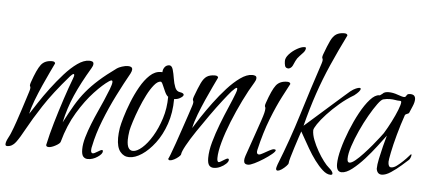

<svg xmlns="http://www.w3.org/2000/svg" viewBox="-50 -733 1951 879"><g transform="rotate(5 926.0 -294.0)"><path d="M379 44Q366 44 358 35Q350 26 350 2Q350 -23 359 -54Q368 -85 381 -117.5Q394 -150 407.5 -179.5Q421 -209 430 -230Q443 -260 452 -283.5Q461 -307 461 -317Q461 -324 456 -324Q453 -324 445 -319Q418 -301 380 -260.5Q342 -220 306 -160.5Q270 -101 249 -24Q247 -16 228 -5.5Q209 5 196 5Q184 5 184 -4Q184 -5 184.5 -6Q185 -7 185 -8Q194 -51 210.5 -107.5Q227 -164 245.5 -220Q264 -276 279 -315Q284 -328 284 -333Q284 -338 281 -338Q276 -338 266 -327Q193 -243 151 -178.5Q109 -114 85.5 -70.5Q62 -27 45.5 -5Q29 17 6 17Q-2 17 -2 9Q-2 -2 7.5 -20Q17 -38 19 -44Q29 -68 39 -97.5Q49 -127 58.5 -156Q68 -185 75 -207.5Q82 -230 85 -239Q89 -251 89 -257Q89 -262 87.5 -264Q86 -266 86 -270Q86 -274 89 -283Q110 -344 127 -366Q144 -388 177 -388Q191 -388 192 -379Q185 -364 171.5 -336Q158 -308 142.5 -273Q127 -238 113.5 -203Q100 -168 94 -139Q107 -159 128.5 -192Q150 -225 177.5 -261.5Q205 -298 234.5 -331Q264 -364 293 -384.5Q322 -405 347 -405Q355 -405 361 -402.5Q367 -400 367 -392Q367 -383 360 -372Q317 -300 290.5 -239.5Q264 -179 250 -113Q274 -160 295 -195.5Q316 -231 340.5 -260.5Q365 -290 397.5 -319Q430 -348 476 -381Q483 -386 498 -391Q513 -396 526 -396Q546 -396 546 -382Q546 -375 540 -363Q514 -317 484 -257.5Q454 -198 429.5 -135.5Q405 -73 394 -18Q391 -8 391 2Q391 16 400 16Q406 16 421 6.5Q436 -3 440 -3Q445 -3 445 3Q445 15 423.5 29.5Q402 44 379 44Z M567 19Q542 19 525.5 -1.5Q509 -22 509 -65Q509 -75 510 -86.5Q511 -98 513 -111Q516 -128 525.5 -160.5Q535 -193 550 -231Q565 -269 584.5 -303.5Q604 -338 627.5 -360Q651 -382 678 -382H685Q685 -395 693 -405.5Q701 -416 715 -416Q726 -415 731 -397.5Q736 -380 739.5 -357.5Q743 -335 750 -317.5Q757 -300 772 -298Q791 -295 791 -287Q791 -279 772 -269Q765 -266 759 -265Q753 -264 749 -264Q749 -201 731 -149Q713 -97 684.5 -59.5Q656 -22 625 -1.5Q594 19 567 19ZM582 -11Q600 -11 623.5 -31.5Q647 -52 669 -88.5Q691 -125 706 -172Q721 -219 721 -272Q713 -277 705.5 -293Q698 -309 692 -323.5Q686 -338 681 -338Q667 -338 651 -318.5Q635 -299 620 -269.5Q605 -240 592 -207Q579 -174 570 -145.5Q561 -117 558 -102Q556 -89 555 -78.5Q554 -68 554 -60Q554 -11 582 -11Z M957 34Q943 34 935.5 24.5Q928 15 928 -9Q928 -42 939.5 -83Q951 -124 967.5 -167Q984 -210 1001 -249Q1018 -288 1028 -315Q1033 -328 1033 -335Q1033 -340 1030 -340Q1025 -340 1008 -322Q994 -306 969.5 -274.5Q945 -243 917 -203.5Q889 -164 863 -125.5Q837 -87 820.5 -57Q804 -27 803 -15Q803 -11 794 -3Q785 5 773.5 11Q762 17 754 17Q747 17 746 10Q747 11 755 -9.5Q763 -30 774.5 -63Q786 -96 798 -131.5Q810 -167 820 -196.5Q830 -226 834 -239Q838 -251 838 -257Q838 -262 836.5 -264Q835 -266 835 -270Q835 -274 838 -283Q853 -324 864 -347Q875 -370 889 -379Q903 -388 926 -388Q940 -388 941 -379Q934 -364 920.5 -336Q907 -308 891.5 -273Q876 -238 862.5 -203Q849 -168 843 -139Q855 -159 876.5 -191.5Q898 -224 925.5 -261Q953 -298 982.5 -330.5Q1012 -363 1041.5 -384Q1071 -405 1096 -405Q1104 -405 1110 -402.5Q1116 -400 1116 -392Q1116 -383 1109 -372Q1085 -333 1060.5 -283Q1036 -233 1015.5 -182Q995 -131 982.5 -86Q970 -41 970 -12Q970 6 978 6Q981 6 989 1Q997 -4 1005.5 -9Q1014 -14 1017 -14Q1023 -14 1023 -8Q1023 0 1012.5 10Q1002 20 987 27Q972 34 957 34Z M1259 -449Q1245 -449 1242 -459.5Q1239 -470 1239 -482Q1239 -497 1254 -513.5Q1269 -530 1289.5 -541.5Q1310 -553 1324 -553Q1329 -553 1330 -550Q1330 -539 1321.5 -529Q1313 -519 1303 -509Q1293 -499 1287 -486Q1283 -476 1277 -464Q1271 -452 1259 -449ZM1112 6Q1093 6 1093 -12Q1093 -21 1097 -33Q1119 -96 1133 -136.5Q1147 -177 1155 -200.5Q1163 -224 1166 -236.5Q1169 -249 1169 -257Q1169 -262 1167.5 -264Q1166 -266 1166 -270Q1166 -274 1169 -283Q1190 -344 1207 -366Q1224 -388 1258 -388Q1272 -388 1273 -379Q1263 -360 1240.5 -317Q1218 -274 1193 -210.5Q1168 -147 1149 -65Q1148 -62 1148 -57Q1148 -45 1158 -45Q1164 -45 1177 -52.5Q1190 -60 1204 -67.5Q1218 -75 1225 -75Q1232 -75 1233 -71Q1233 -65 1218 -52.5Q1203 -40 1182 -26.5Q1161 -13 1141.5 -3.5Q1122 6 1112 6Z M1249 21Q1242 21 1242 12Q1242 8 1247 -7Q1294 -125 1330.5 -244Q1367 -363 1407 -483Q1411 -495 1411 -501Q1411 -506 1409.5 -508Q1408 -510 1408 -514Q1408 -518 1411 -527Q1426 -568 1437 -591Q1448 -614 1462.5 -623Q1477 -632 1499 -632Q1513 -632 1514 -623Q1477 -548 1447.5 -481Q1418 -414 1394.5 -345Q1371 -276 1350 -194Q1350 -194 1369 -210.5Q1388 -227 1415.5 -251.5Q1443 -276 1472 -301.5Q1501 -327 1522.5 -346Q1544 -365 1549 -369Q1563 -380 1574 -384.5Q1585 -389 1590 -389Q1596 -389 1596 -385Q1596 -374 1569 -353Q1535 -333 1504 -306.5Q1473 -280 1448.5 -253.5Q1424 -227 1410 -206Q1396 -185 1396 -177Q1396 -157 1405.5 -132.5Q1415 -108 1429 -83.5Q1443 -59 1457.5 -40Q1472 -21 1482 -13Q1501 3 1501 13Q1501 19 1492 19Q1475 19 1456 2Q1437 -15 1418.5 -40Q1400 -65 1384.5 -92Q1369 -119 1357.5 -139.5Q1346 -160 1342 -167Q1339 -159 1332 -137.5Q1325 -116 1317 -91Q1309 -66 1303 -45Q1297 -24 1297 -17Q1297 -13 1288 -3.5Q1279 6 1268 13.5Q1257 21 1249 21Z M1542 3Q1518 3 1518 -33Q1518 -61 1529 -102.5Q1540 -144 1558 -189Q1576 -234 1597.5 -273.5Q1619 -313 1641.5 -338Q1664 -363 1683 -363H1686L1697 -371Q1702 -377 1709.5 -379Q1717 -381 1725 -381Q1745 -381 1767 -373Q1789 -365 1797 -365Q1804 -365 1807.5 -373Q1811 -381 1823 -381Q1837 -381 1842.5 -375Q1848 -369 1848 -359Q1848 -345 1840 -326.5Q1832 -308 1827 -296Q1826 -292 1818 -289.5Q1810 -287 1808 -283Q1792 -237 1779 -189.5Q1766 -142 1759 -107Q1752 -72 1752 -64Q1752 -39 1766 -39Q1778 -39 1792 -49.5Q1806 -60 1819.5 -73Q1833 -86 1842 -96.5Q1851 -107 1852 -107Q1854 -107 1854 -103Q1854 -99 1851 -91Q1848 -83 1844 -80Q1834 -71 1813 -52.5Q1792 -34 1768 -18Q1744 -2 1726 -2Q1705 -2 1701 -27Q1701 -45 1707 -73.5Q1713 -102 1720.5 -132Q1728 -162 1734 -182Q1719 -162 1695.5 -131Q1672 -100 1644.5 -69.5Q1617 -39 1590 -18Q1563 3 1542 3ZM1574 -44Q1584 -44 1600.5 -57.5Q1617 -71 1636.5 -92Q1656 -113 1673.5 -134Q1691 -155 1703.5 -171.5Q1716 -188 1719 -192Q1735 -218 1750.5 -248.5Q1766 -279 1776 -304.5Q1786 -330 1786 -340Q1786 -346 1781 -346H1778Q1768 -346 1757.5 -348Q1747 -350 1733 -350Q1719 -350 1703 -346Q1694 -344 1677.5 -321.5Q1661 -299 1641.5 -265Q1622 -231 1604.5 -192.5Q1587 -154 1575.5 -119Q1564 -84 1564 -61Q1564 -44 1574 -44Z"/></g></svg>

Font: Bilbo
Style: Regular
Weight: 400
Designer: Robert E. Leuschke
Foundry: Robert E. Leuschke
Version: Version 1.100